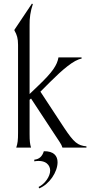

<svg xmlns="http://www.w3.org/2000/svg" viewBox="-20 -818 529 1064"><path d="M304 -500C297 -458 272 -419 193 -344L144 -297V-678C143 -716 149 -758 162 -795L157 -798L60 -653V-649C74 -625 80 -605 80 -569V-84C80 -40 78 -24 70 0H152C146 -20 144 -36 144 -76V-265L152 -272L265 -100C311 -29 320 -21 326 0H459V-7C411 -12 391 -26 334 -112L204 -310L257 -363C325 -431 390 -487 432 -493V-500ZM194 218 197 226C254 203 299 135 299 81C299 46 278 19 223 20C214 48 199 64 170 67V76C237 65 258 100 258 127C258 160 229 201 194 218Z"/></svg>

Font: Sinistre
Style: Regular
Weight: 400
Designer: Jules Durand
Foundry: Collletttivo
Version: Version 69.420;Glyphs 3.2 (3217)